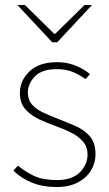

<svg xmlns="http://www.w3.org/2000/svg" viewBox="-20 -740 440 772"><path d="M208 12Q151 12 107.5 -6Q64 -24 34 -54L52 -74Q82 -49 117.5 -32.5Q153 -16 210 -16Q270 -16 301 -47Q332 -78 332 -118Q332 -150 313.5 -171Q295 -192 267.5 -206Q240 -220 212 -230Q175 -243 140 -259Q105 -275 82.5 -300Q60 -325 60 -366Q60 -416 98.5 -453Q137 -490 210 -490Q249 -490 283 -476.5Q317 -463 342 -442L324 -422Q300 -439 273 -450.5Q246 -462 208 -462Q148 -462 120 -432.5Q92 -403 92 -368Q92 -339 108 -320.5Q124 -302 149.5 -289.5Q175 -277 204 -266Q242 -251 279 -235.5Q316 -220 340 -193.5Q364 -167 364 -120Q364 -85 346 -55Q328 -25 293 -6.5Q258 12 208 12ZM190 -570 50 -720H80L198 -604H202L320 -720H350L210 -570Z"/></svg>

Font: Source Sans 3
Style: Regular
Weight: 200
Designer: Paul D. Hunt
Foundry: Adobe
Version: Version 3.046;hotconv 1.0.118;makeotfexe 2.5.65603